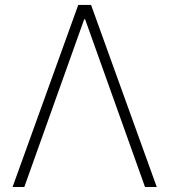

<svg xmlns="http://www.w3.org/2000/svg" viewBox="-20 -747 676 767"><path d="M77.1 0H30.2L292.6 -727.3H343.8L606.2 0H559.3L320 -670.1H316.4Z"/></svg>

Font: Inter Extra Light BETA
Style: Regular
Weight: 200
Designer: Rasmus Andersson
Foundry: rsms
Version: Version 3.011;git-f93a4a705